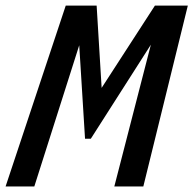

<svg xmlns="http://www.w3.org/2000/svg" viewBox="-30 -675 700 695"><path d="M649.9 -654.8 488.8 0H383.8L516.1 -513.2L298.8 -172.9H277.8L256.8 -511.2L94.2 0H-9.8L208 -654.8H319.8L337.9 -356.9L530.8 -654.8Z"/></svg>

Font: IntelOne Mono Medium
Style: Italic
Weight: 500
Italic angle: -16°
Designer: Fred Shallcrass
Foundry: Frere-Jones Type LLC
Version: Version 1.200;hotconv 1.1.0;makeotfexe 2.6.0;FJTRelease1.2